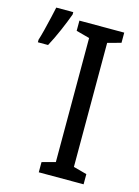

<svg xmlns="http://www.w3.org/2000/svg" viewBox="-126 -808 634 873"><g transform="rotate(15 191.0 -372.0)"><path d="M356 0H145V-48L208 -65V-649L145 -666V-714H356V-666L293 -649V-65L356 -48ZM-12 -570H36Q56 -607 75.5 -652Q95 -697 108 -733V-744H28Q25 -730 17.5 -696.5Q10 -663 1.5 -630Q-7 -597 -12 -582Z"/></g></svg>

Font: Noto Sans Display Condensed
Style: Regular
Weight: 400
Width: 3
Designer: Monotype Design Team
Foundry: Monotype Imaging Inc.
Version: Version 1.900